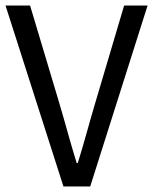

<svg xmlns="http://www.w3.org/2000/svg" viewBox="-20 -676 555 696"><path d="M0 -656 210 0H307L515 -656H430L325 -302C302 -225 286 -162 262 -85H258C234 -162 218 -225 195 -302L89 -656Z"/></svg>

Font: Cambridge Sans
Style: Regular
Weight: 400
Version: Version 2.020;PS 002.020;hotconv 1.0.88;makeotf.lib2.5.64775